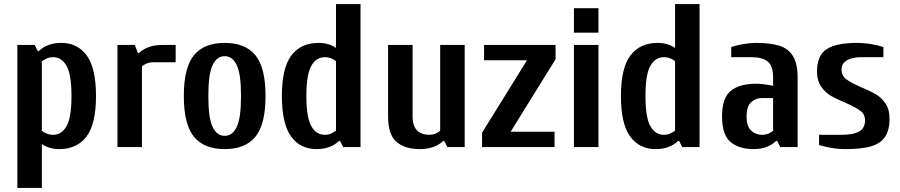

<svg xmlns="http://www.w3.org/2000/svg" viewBox="-20 -720 4405 940"><path d="M65 -500H150L165 -470H170Q212 -510 280 -510Q360 -510 405 -448Q450 -386 450 -250Q450 -113 403.5 -51.5Q357 10 270 10Q220 10 185 -15V200H65ZM330 -250Q330 -355 306 -397.5Q282 -440 240 -440Q223 -440 211.5 -435Q200 -430 185 -420V-80Q193 -72 208 -66Q223 -60 240 -60Q282 -60 306 -102.5Q330 -145 330 -250Z M555 -500H640L655 -460H660Q702 -500 775 -500H840V-415H730Q713 -415 698 -409Q683 -403 675 -395V0H555Z M880 -250Q880 -389 929.5 -449.5Q979 -510 1080 -510Q1181 -510 1230.5 -449.5Q1280 -389 1280 -250Q1280 -111 1230.5 -50.5Q1181 10 1080 10Q979 10 929.5 -50.5Q880 -111 880 -250ZM1160 -250Q1160 -358 1139 -401.5Q1118 -445 1080 -445Q1042 -445 1021 -401.5Q1000 -358 1000 -250Q1000 -142 1021 -98.5Q1042 -55 1080 -55Q1118 -55 1139 -98.5Q1160 -142 1160 -250Z M1360 -250Q1360 -387 1406.5 -448.5Q1453 -510 1540 -510Q1590 -510 1625 -485V-700H1745V0H1660L1645 -30H1640Q1598 10 1530 10Q1450 10 1405 -52Q1360 -114 1360 -250ZM1625 -80V-420Q1617 -428 1602.5 -434Q1588 -440 1570 -440Q1528 -440 1504 -397.5Q1480 -355 1480 -250Q1480 -145 1504 -102.5Q1528 -60 1570 -60Q1587 -60 1598.5 -65Q1610 -70 1625 -80Z M1880 -150V-500H2000V-150Q2000 -102 2022.5 -81Q2045 -60 2080 -60Q2098 -60 2112.5 -66Q2127 -72 2135 -80V-500H2255V0H2170L2155 -30H2150Q2108 10 2035 10Q1963 10 1921.5 -25Q1880 -60 1880 -150Z M2340 0V-70L2560 -425H2350V-500H2700V-430L2480 -75H2695V0Z M2790 -560V-680H2910V-560ZM2790 0V-500H2910V0Z M3020 -250Q3020 -387 3066.5 -448.5Q3113 -510 3200 -510Q3250 -510 3285 -485V-700H3405V0H3320L3305 -30H3300Q3258 10 3190 10Q3110 10 3065 -52Q3020 -114 3020 -250ZM3285 -80V-420Q3277 -428 3262.5 -434Q3248 -440 3230 -440Q3188 -440 3164 -397.5Q3140 -355 3140 -250Q3140 -145 3164 -102.5Q3188 -60 3230 -60Q3247 -60 3258.5 -65Q3270 -70 3285 -80Z M3515 -150Q3515 -241 3558 -275.5Q3601 -310 3680 -310Q3715 -310 3765 -300V-340Q3765 -397 3739 -418.5Q3713 -440 3660 -440H3560V-490Q3584 -498 3618 -504Q3652 -510 3680 -510Q3752 -510 3796 -496Q3840 -482 3862.5 -445Q3885 -408 3885 -340V0H3800L3785 -30H3780Q3738 10 3670 10Q3598 10 3556.5 -25Q3515 -60 3515 -150ZM3765 -80V-240H3710Q3679 -240 3657 -219Q3635 -198 3635 -150Q3635 -102 3657 -81Q3679 -60 3710 -60Q3728 -60 3742.5 -66Q3757 -72 3765 -80Z M3990 -10V-60H4100Q4158 -60 4186.5 -76.5Q4215 -93 4215 -130Q4215 -161 4192 -178Q4169 -195 4119 -217Q4075 -235 4047 -251.5Q4019 -268 3999.5 -297Q3980 -326 3980 -370Q3980 -449 4027.5 -479.5Q4075 -510 4175 -510Q4210 -510 4245 -504Q4280 -498 4305 -490V-440H4195Q4152 -440 4126 -424.5Q4100 -409 4100 -380Q4100 -349 4123 -332Q4146 -315 4196 -293Q4240 -275 4268 -258.5Q4296 -242 4315.5 -213Q4335 -184 4335 -140Q4335 -81 4312 -48.5Q4289 -16 4242.5 -3Q4196 10 4120 10Q4085 10 4050 4Q4015 -2 3990 -10Z"/></svg>

Font: Cuprum
Style: Bold
Weight: 700
Designer: Jovanny Lemonad
Foundry: Jovanny Lemonad
Version: Version 2.000